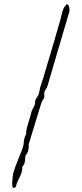

<svg xmlns="http://www.w3.org/2000/svg" viewBox="-20 -759 403 949"><path d="M58 165Q52 169 47.5 170Q43 171 41 161Q40 153 40.5 140Q41 127 45 99Q49 84 56.5 63.5Q64 43 72.5 22Q81 1 87 -13Q90 -22 93.5 -32.5Q97 -43 97 -50Q98 -76 109 -96Q108 -107 113 -127Q118 -147 124.5 -167Q131 -187 133 -197Q136 -212 142.5 -222Q149 -232 153 -245Q152 -265 162 -277Q172 -289 175 -309Q177 -324 183 -341Q189 -358 194 -374Q205 -411 219.5 -460Q234 -509 248.5 -558Q263 -607 273 -643Q275 -649 280 -667.5Q285 -686 286 -693Q293 -720 301 -728Q309 -736 311 -739Q319 -735 322 -724Q324 -717 323.5 -707Q323 -697 319 -689Q304 -638 285.5 -575Q267 -512 248.5 -449.5Q230 -387 215 -335Q211 -322 204 -314Q197 -306 199 -287Q200 -276 193.5 -267.5Q187 -259 184 -249Q168 -199 153 -148Q138 -97 122 -46Q123 -31 120 -17Q117 -3 106 10Q105 24 103 39Q101 54 90 65Q91 84 84.5 100Q78 116 70 131.5Q62 147 58 165Z"/></svg>

Font: Sankofa Display
Style: Regular
Weight: 400
Designer: Batsirai Madzonga
Foundry: Batsirai Madzonga
Version: Version 1.000; ttfautohint (v1.8.4.7-5d5b)